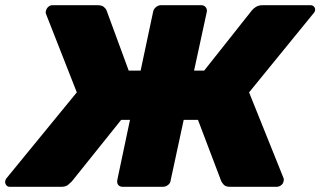

<svg xmlns="http://www.w3.org/2000/svg" viewBox="-35 -720 1235 740"><path d="M1161 -700Q1171 -700 1176 -693.5Q1181 -687 1179 -678Q1177 -672 1172 -667L925 -364L1058 -33Q1060 -28 1058 -22Q1057 -13 1049 -6.5Q1041 0 1031 0H852Q834 0 827 -8.5Q820 -17 818 -21L728 -258H673L623 -26Q622 -14 612.5 -7Q603 0 593 0H438Q427 0 421 -7Q415 -14 417 -26L466 -258H432L242 -21Q238 -17 228.5 -8.5Q219 0 201 0H3Q-6 0 -11 -6.5Q-16 -13 -15 -22Q-14 -25 -13 -28Q-12 -31 -10 -33L261 -364L142 -667Q140 -673 142 -678Q144 -687 151 -693.5Q158 -700 167 -700H341Q357 -700 365 -693.5Q373 -687 376 -679L461 -448H507L555 -674Q557 -685 566 -692.5Q575 -700 586 -700H741Q751 -700 757.5 -692.5Q764 -685 762 -674L713 -448H752L935 -679Q941 -687 951.5 -693.5Q962 -700 977 -700Z"/></svg>

Font: Rubik ExtraBold
Style: Italic
Weight: 800
Italic angle: -12°
Designer: Hubert and Fischer
Foundry: Hubert and Fischer
Version: Version 2.300;gftools[0.9.30]